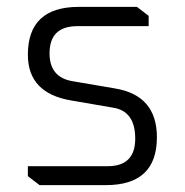

<svg xmlns="http://www.w3.org/2000/svg" viewBox="-20 -538 538 558"><path d="M61 -26V-55H293Q373 -55 373 -135Q373 -215 309 -225L187 -246Q61 -267 61 -379Q61 -518 209 -518H378L412 -492V-462H205Q124 -462 124 -383Q124 -313 191 -302L314 -281Q436 -261 436 -139Q436 0 288 0H95Z"/></svg>

Font: Oxanium ExtraLight Light
Style: Regular
Weight: 300
Version: Version 2.000